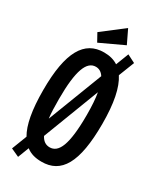

<svg xmlns="http://www.w3.org/2000/svg" viewBox="-214 -861 802 975"><g transform="rotate(30 187.5 -374.0)"><path d="M132 -654 269 -718 231 -797 106 -701ZM74 49 99 -16C123 3 153 11 188 11C304 12 361 -81 361 -310C361 -430 344 -514 310 -566L346 -658L299 -682L270 -607C247 -622 220 -629 188 -629C73 -629 15 -532 15 -310C15 -193 30 -112 60 -61L26 27ZM107 -310C107 -477 135 -545 188 -545C207 -545 223 -536 235 -517L112 -197C108 -227 107 -265 107 -310ZM188 -73C166 -73 148 -84 135 -109L261 -438C267 -405 270 -362 270 -310C270 -133 240 -73 188 -73Z"/></g></svg>

Font: Inconsolata Condensed
Style: Bold
Weight: 700
Width: 3
Monospace: yes
Designer: Raph Levien, Cyreal, Brenton Simpson
Foundry: Raph Levien, Cyreal, Google
Version: Version 3.100